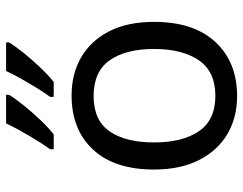

<svg xmlns="http://www.w3.org/2000/svg" viewBox="-106 -700 816 645"><g transform="rotate(-90 302.5 -378.0)"><path d="M551 -269Q551 -136 483.5 -63Q416 10 301 10Q230 10 174.5 -22.5Q119 -55 87 -117.5Q55 -180 55 -269Q55 -402 122 -474Q189 -546 304 -546Q377 -546 432.5 -513.5Q488 -481 519.5 -419.5Q551 -358 551 -269ZM146 -269Q146 -174 183.5 -118.5Q221 -63 303 -63Q384 -63 422 -118.5Q460 -174 460 -269Q460 -364 422 -418Q384 -472 302 -472Q220 -472 183 -418Q146 -364 146 -269ZM482 -756Q472 -739 449 -710Q426 -681 399 -652.5Q372 -624 349 -606H299V-618Q313 -637 329 -663Q345 -689 360.5 -716.5Q376 -744 386 -766H482ZM306 -756Q296 -739 273 -710Q250 -681 223 -652.5Q196 -624 173 -606H123V-618Q144 -647 169 -689.5Q194 -732 210 -766H306Z"/></g></svg>

Font: Noto Sans Kaithi
Style: Regular
Weight: 400
Designer: Monotype Design Team
Foundry: Monotype Imaging Inc.
Version: Version 2.005; ttfautohint (v1.8.4.7-5d5b)